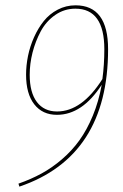

<svg xmlns="http://www.w3.org/2000/svg" viewBox="-20 -692 466 726"><path d="M265.6 -671.9Q388.7 -671.9 388.7 -505.9Q388.7 -100.1 53.2 13.7L49.8 2.4Q97.2 -14.2 137 -35.9Q176.8 -57.6 214.1 -89.6Q251.5 -121.6 280 -161.1Q308.6 -200.7 330.8 -254.2Q353 -307.6 364.7 -371.6Q291 -257.8 195.3 -257.8Q140.6 -257.8 109.6 -297.6Q78.6 -337.4 78.6 -409.7Q78.6 -444.3 85.9 -480.5Q93.3 -516.6 108.6 -551Q124 -585.4 145.5 -612.3Q167 -639.2 198.2 -655.5Q229.5 -671.9 265.6 -671.9ZM195.8 -270.5Q289.6 -270.5 367.2 -393.1Q374.5 -447.3 374.5 -505.9Q374.5 -659.2 265.1 -659.2Q223.1 -659.2 188.7 -635.3Q154.3 -611.3 134 -573.5Q113.8 -535.6 103 -493.2Q92.3 -450.7 92.3 -409.2Q92.3 -342.3 119.4 -306.4Q146.5 -270.5 195.8 -270.5Z"/></svg>

Font: Fira Sans Compressed Hair
Style: Italic
Weight: 100
Width: 3
Italic angle: -8°
Designer: Carrois Corporate & Edenspiekermann AG
Foundry: Carrois Corporate GbR & Edenspiekermann AG
Version: Version 4.203;PS 004.203;hotconv 1.0.88;makeotf.lib2.5.64775